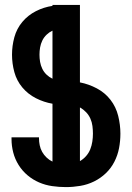

<svg xmlns="http://www.w3.org/2000/svg" viewBox="-20 -755 540 783"><path d="M249 8Q221 8 193 4Q165 0 139.5 -11Q114 -22 92.5 -40Q71 -58 56 -82Q41 -106 34 -133Q27 -160 27 -188V-195H139V-191Q139 -177 142 -162.5Q145 -148 152 -135.5Q159 -123 170 -112.5Q181 -102 194 -96V-332Q159 -338 126.5 -354.5Q94 -371 71 -398.5Q48 -426 38.5 -461Q29 -496 29 -532Q29 -568 38.5 -603Q48 -638 71 -665.5Q94 -693 126.5 -709.5Q159 -726 194 -731V-735H306V-419Q342 -412 375 -394.5Q408 -377 430.5 -348Q453 -319 462 -282.5Q471 -246 471 -210Q471 -180 465.5 -151Q460 -122 446.5 -95.5Q433 -69 411.5 -48.5Q390 -28 363.5 -15Q337 -2 307.5 3Q278 8 249 8ZM194 -434V-630Q181 -624 170 -613.5Q159 -603 152.5 -589.5Q146 -576 143.5 -561.5Q141 -547 141 -532Q141 -517 143.5 -502.5Q146 -488 152.5 -474.5Q159 -461 170 -450.5Q181 -440 194 -434ZM306 -98Q320 -106 331 -118.5Q342 -131 348 -146Q354 -161 356.5 -177.5Q359 -194 359 -210Q359 -225 357 -241Q355 -257 348.5 -271.5Q342 -286 331 -297.5Q320 -309 306 -317Z"/></svg>

Font: Iosevka Heavy
Style: Regular
Weight: 900
Monospace: yes
Designer: Belleve Invis
Foundry: Belleve Invis
Version: Version 32.5.0; ttfautohint (v1.8.4)